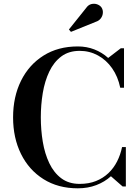

<svg xmlns="http://www.w3.org/2000/svg" viewBox="-20 -1012 761 1042"><path d="M402.5 10Q295 10 216 -39.8Q137 -89.5 94 -176.5Q51 -263.5 51 -375Q51 -486.5 94 -573.5Q137 -660.5 216 -710.2Q295 -760 402.5 -760Q450 -760 492 -743.8Q534 -727.5 567 -697.5L635.5 -750H653V-536H632.5Q620 -596.5 588.5 -641.5Q557 -686.5 511.5 -711.2Q466 -736 412.5 -736Q353 -736 312.5 -705.5Q272 -675 247.5 -623.5Q223 -572 212.2 -507.5Q201.5 -443 201.5 -375Q201.5 -307 212.2 -242.5Q223 -178 247.5 -126.5Q272 -75 312.5 -44.5Q353 -14 412.5 -14Q462 -14 500.8 -29.5Q539.5 -45 568.2 -72.2Q597 -99.5 615.5 -136Q634 -172.5 642.5 -214H663V0H645.5L582 -55.5Q548.5 -25 502.8 -7.5Q457 10 402.5 10ZM365 -839 354 -852 446.5 -967.5Q459 -986 476.2 -990Q493.5 -994 508.8 -988Q524 -982 531.5 -970.5Q539.5 -957.5 538.2 -941.5Q537 -925.5 527 -912.2Q517 -899 499.5 -893.5Z"/></svg>

Font: Bodoni Moda 11pt SemiBold
Style: Regular
Weight: 600
Designer: Owen Earl
Foundry: indestructible type
Version: Version 2.004